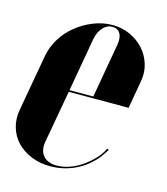

<svg xmlns="http://www.w3.org/2000/svg" viewBox="-92 -572 563 648"><g transform="rotate(15 189.0 -247.5)"><path d="M29 -345Q35 -378 53 -407Q71 -436 97.5 -457.5Q124 -479 156.5 -492Q189 -505 223 -505Q257 -505 285 -492Q313 -479 332.5 -457.5Q352 -436 361 -407Q370 -378 364 -346L347 -249H138L105 -65Q100 -34 115.5 -16Q131 2 163 2Q184 2 206 -5.5Q228 -13 248 -26.5Q268 -40 285.5 -58Q303 -76 313 -97L319 -95Q291 -45 244 -17.5Q197 10 141 10Q105 10 75 -2.5Q45 -15 25 -36Q5 -57 -3.5 -86Q-12 -115 -6 -148ZM222 -255 255 -443Q260 -469 251.5 -484Q243 -499 224 -499Q205 -499 191 -483.5Q177 -468 172 -443L139 -255Z"/></g></svg>

Font: Moniqa Black Ita Display
Style: Italic
Weight: 900
Italic angle: -10°
Designer: Rajesh Rajput
Foundry: Rajesh Rajput
Version: Version 1.000